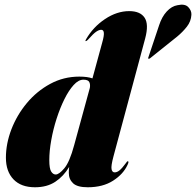

<svg xmlns="http://www.w3.org/2000/svg" viewBox="-20 -782 830 812"><path d="M594 -619.5 460 -121Q449 -80 451.8 -66.5Q454.5 -53 465 -53Q475 -53 485.5 -61.5Q496 -70 511.5 -91Q516 -97 517.2 -98.5Q518.5 -100 520.5 -100Q526.5 -100 519.5 -85Q501.5 -45.5 458.2 -17.8Q415 10 351 10Q307 10 289 -7Q271 -24 271 -51Q271 -63 272.5 -76Q249 -36.5 213.8 -13.2Q178.5 10 128 10Q69 10 37 -23.5Q5 -57 5 -115Q5 -174.5 28.2 -235Q51.5 -295.5 93.5 -346Q135.5 -396.5 192.2 -427.2Q249 -458 315.5 -458Q349.5 -458 371 -450.5L412 -601Q420.5 -630.5 419.2 -643.2Q418 -656 408 -656Q398.5 -656 386.2 -647.5Q374 -639 352 -614Q346 -608 343 -608Q339 -608 344 -616Q374 -668 424.2 -701.5Q474.5 -735 526.5 -735Q573 -735 591.5 -707.2Q610 -679.5 594 -619.5ZM188.5 -104.5Q188.5 -69 196.5 -56.5Q204.5 -44 215.5 -44Q230 -44 252.2 -70.5Q274.5 -97 293.5 -167.5L360 -410.5Q362.5 -425.5 357.5 -435.2Q352.5 -445 332.5 -445Q312 -445 291.5 -422.5Q271 -400 252.5 -362.8Q234 -325.5 219.5 -280.5Q205 -235.5 196.8 -189.5Q188.5 -143.5 188.5 -104.5ZM653 -675.5Q664.5 -711 685.2 -733.5Q706 -756 730.5 -760Q762 -767 776.2 -752Q790.5 -737 789.5 -719.5Q788 -691.5 770.2 -669Q752.5 -646.5 729.5 -627.5L614 -535Q611 -533 607 -534Q606 -535.5 606.8 -537.2Q607.5 -539 608 -541Z"/></svg>

Font: Fraunces 144pt Black
Style: Italic
Weight: 900
Italic angle: -16°
Version: Version 1.000;[0bf87f6ff]